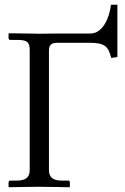

<svg xmlns="http://www.w3.org/2000/svg" viewBox="-20 -786 528 808"><path d="M145 -644C132 -644 120 -645 18 -646L16 -644V-626C16 -621 19 -618 23 -618H53C96 -618 105 -608 105 -573V-71C105 -41 90 -26 50 -26H24C20 -26 16 -23 16 -18V0L18 2C18 2 104 0 144 0C179 0 272 2 272 2L274 0V-18C274 -23 271 -26 267 -26H240C199 -26 186 -43 186 -71V-573C186 -600 200 -606 222 -606H357C422 -606 436 -590 448 -542L474 -546V-766H447C441 -711 412 -645 361 -645H223Z"/></svg>

Font: Libertinus Serif Display
Style: Regular
Weight: 400
Designer: Philipp H. Poll
Foundry: Khaled Hosny
Version: Version 6.1